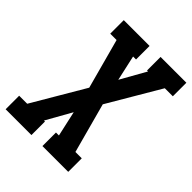

<svg xmlns="http://www.w3.org/2000/svg" viewBox="-227 -849 963 963"><g transform="rotate(45 254.5 -367.5)"><path d="M-19 0V-96H38L201 -373L129 -639H84V-735H267V-639H246L276 -504L352 -639H345V-735H528V-639H471L308 -362L380 -96H425V0H242V-96H263L233 -231L157 -96H164V0Z"/></g></svg>

Font: Iosevka Slab Oblique
Style: Bold
Weight: 700
Italic angle: -9°
Monospace: yes
Designer: Belleve Invis
Foundry: Belleve Invis
Version: Version 11.1.1; ttfautohint (v1.8.3)